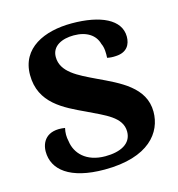

<svg xmlns="http://www.w3.org/2000/svg" viewBox="-87 -606 647 696"><g transform="rotate(-15 237.0 -257.5)"><path d="M222 14C389 14 447 -66 447 -143C447 -235 358 -274 280 -311C215 -342 156 -369 156 -426C156 -468 196 -485 239 -485C288 -485 319 -463 328 -429C336 -413 336 -392 335 -375C345 -373 355 -372 368 -373C410 -375 424 -402 424 -431C424 -495 351 -529 243 -529C140 -529 49 -488 49 -387C49 -281 135 -242 212 -206C275 -175 336 -153 336 -98C336 -52 293 -32 237 -32C165 -32 128 -73 122 -119C118 -136 118 -152 122 -169C53 -180 32 -139 32 -104C32 -36 92 14 222 14Z"/></g></svg>

Font: Arima Koshi ExtraBold
Style: Regular
Weight: 800
Designer: Joana Correia and Natanael Gama
Foundry: NDISCOVER
Version: Version 1.019;PS 001.019;hotconv 1.0.88;makeotf.lib2.5.64775